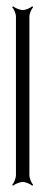

<svg xmlns="http://www.w3.org/2000/svg" viewBox="-20 -582 152 614"><path d="M19 9 22 12C27 7 42 0 53 0C63 0 78 7 83 12L86 9C81 4 74 -11 74 -22V-529C74 -539 81 -554 86 -559L83 -562C78 -557 63 -550 53 -550C42 -550 27 -557 22 -562L19 -559C24 -554 31 -539 31 -529V-22C31 -11 24 4 19 9Z"/></svg>

Font: Armata Saber
Style: Rg
Weight: 400
Designer: Jasper
Foundry: Cannot Into Space Fonts
Version: Version 0.970